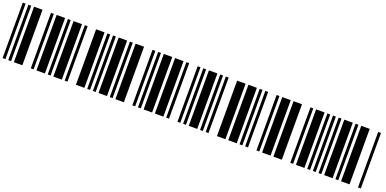

<svg xmlns="http://www.w3.org/2000/svg" viewBox="-11 -1255 3861 1919"><g transform="rotate(20 1920.0 -295.0)"><path d="M0 0V-590H30V0ZM60 0V-590H90V0ZM120 0V-590H210V0ZM300 0V-590H330V0ZM360 0V-590H450V0Z M480 0V-590H510V0ZM540 0V-590H630V0ZM660 0V-590H690V0ZM780 0V-590H870V0ZM900 0V-590H930V0Z M960 0V-590H990V0ZM1020 0V-590H1110V0ZM1140 0V-590H1170V0ZM1200 0V-590H1290V0ZM1380 0V-590H1410V0Z M1440 0V-590H1470V0ZM1500 0V-590H1590V0ZM1620 0V-590H1710V0ZM1740 0V-590H1770V0ZM1860 0V-590H1890V0Z M1920 0V-590H1950V0ZM1980 0V-590H2070V0ZM2100 0V-590H2130V0ZM2160 0V-590H2190V0ZM2280 0V-590H2370V0Z M2400 0V-590H2490V0ZM2520 0V-590H2550V0ZM2580 0V-590H2610V0ZM2700 0V-590H2730V0ZM2760 0V-590H2850V0Z M2880 0V-590H2970V0ZM3060 0V-590H3090V0ZM3120 0V-590H3210V0ZM3240 0V-590H3270V0ZM3300 0V-590H3330V0Z M3360 0V-590H3390V0ZM3420 0V-590H3510V0ZM3540 0V-590H3570V0ZM3600 0V-590H3690V0ZM3780 0V-590H3810V0Z"/></g></svg>

Font: Libre Barcode 39
Style: Regular
Weight: 400
Version: Version 1.005; ttfautohint (v1.8.3)